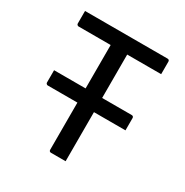

<svg xmlns="http://www.w3.org/2000/svg" viewBox="-162 -830 924 961"><g transform="rotate(30 300.0 -350.0)"><path d="M70 -365.7H519Q524 -365.7 527 -362.7Q530 -359.7 530 -354.7Q530 -336.5 530 -319.4Q530 -302.3 530 -283.7H81Q78 -283.7 75.5 -285.2Q73 -286.7 71.5 -289.2Q70 -291.7 70 -294.7Q70 -313.3 70 -330.4Q70 -347.5 70 -365.7ZM55.9 -700H533Q538 -700 541.1 -697Q544.1 -694 544.1 -689Q544.1 -668.9 544.1 -652.9Q544.1 -636.9 544.1 -616.5H67Q64 -616.5 61.4 -618Q58.9 -619.5 57.4 -622Q55.9 -624.5 55.9 -627.5Q55.9 -647.7 55.9 -663.9Q55.9 -680 55.9 -700ZM347.8 0Q326.6 0 305.7 0Q284.8 0 263.2 0Q258.2 0 255.2 -2.9Q252.2 -5.9 252.2 -10.8Q252.2 -93.3 252.2 -173.4Q252.2 -253.5 252.2 -333.6Q252.2 -413.6 252.2 -494Q252.2 -574.4 252.2 -656.3H356.3L347.8 -637.5Q347.8 -612.6 347.8 -586.9Q347.8 -561.3 347.8 -535.9Q347.8 -510.6 347.8 -486.1Q347.8 -421.9 347.8 -358.4Q347.8 -294.9 347.8 -230.9Q347.8 -166.8 347.8 -99.3Q347.8 -72.8 347.8 -47.8Q347.8 -22.8 347.8 0Z"/></g></svg>

Font: Recursive Sans Linear Light
Style: Regular
Weight: 300
Version: Version 1.085